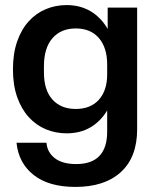

<svg xmlns="http://www.w3.org/2000/svg" viewBox="-20 -530 608 756"><path d="M277 206Q172 206 112.5 159Q53 112 45 32H163Q166 70 196 93Q226 116 280 116Q402 116 402 -12V-95Q376 -52 336 -28.5Q296 -5 242 -5Q199 -5 160.5 -21Q122 -37 93 -69Q64 -101 47.5 -148Q31 -195 31 -257Q31 -319 47.5 -366.5Q64 -414 93 -446Q122 -478 160.5 -494Q199 -510 242 -510Q296 -510 337 -485.5Q378 -461 404 -416V-500H520V-21Q520 89 456 147.5Q392 206 277 206ZM153 -245Q153 -175 186.5 -138Q220 -101 278 -101Q337 -101 369.5 -137.5Q402 -174 402 -237V-276Q402 -342 369.5 -380Q337 -418 278 -418Q220 -418 186.5 -379.5Q153 -341 153 -269Z"/></svg>

Font: CyStack Display SemiBold
Style: Regular
Weight: 600
Designer: Weizhong Zhang
Foundry: 本地遙控
Version: Version 1.000;Glyphs 3.1.2 (3151)